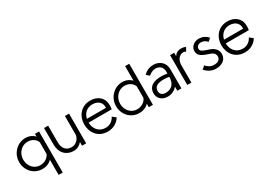

<svg xmlns="http://www.w3.org/2000/svg" viewBox="16 -1667 3970 2835"><g transform="rotate(-30 2000.5 -250.0)"><path d="M449 200H519V-500H449V-454C414 -490 363 -518 293 -518C152 -518 38 -399 38 -254C38 -108 146 6 287 6C355 6 410 -18 449 -58ZM449 -358V-157C428 -106 371 -58 287 -58C188 -58 108 -141 108 -254C108 -366 193 -454 293 -454C380 -454 431 -405 449 -358Z M964 -63V0H1034V-507H964V-182C954 -124 903 -58 823 -58C736 -58 678 -114 678 -224V-507H608V-224C608 -82 697 6 823 6C879 6 928 -20 964 -63Z M1616 -107 1558 -154C1527 -92 1473 -54 1401 -54C1283 -54 1221 -143 1218 -247H1612C1626 -348 1610 -402 1575 -444C1535 -491 1476 -518 1400 -518C1233 -518 1148 -386 1148 -254C1148 -122 1232 10 1401 10C1502 10 1576 -42 1616 -107ZM1549 -308H1224C1242 -390 1302 -454 1400 -454C1494 -454 1559 -395 1549 -308Z M2102 0H2172V-700H2102V-453C2066 -489 2015 -518 1945 -518C1804 -518 1690 -399 1690 -254C1690 -108 1798 6 1939 6C2008 6 2063 -18 2102 -59ZM2102 -356V-158C2081 -107 2024 -58 1939 -58C1840 -58 1760 -141 1760 -254C1760 -366 1845 -454 1945 -454C2033 -454 2085 -403 2102 -356Z M2301 -436 2350 -394C2376 -417 2418 -445 2471 -445C2539 -445 2588 -403 2588 -329V-292C2557 -299 2520 -303 2487 -303C2371 -303 2264 -267 2264 -137C2264 -71 2314 6 2425 6C2491 6 2547 -23 2588 -68V0H2658V-329C2658 -439 2574 -509 2471 -509C2382 -509 2326 -464 2301 -436ZM2501 -246C2534 -246 2565 -242 2588 -237C2588 -123 2531 -58 2425 -58C2362 -58 2334 -96 2334 -137C2334 -220 2397 -246 2501 -246Z M2828 -449V-509H2758V0H2828V-306C2833 -401 2892 -449 2948 -449C2963 -449 2979 -443 2989 -435L3025 -497C3002 -506 2976 -513 2948 -513C2903 -513 2856 -498 2828 -449Z M3350 -394 3399 -436C3357 -481 3314 -505 3253 -508C3165 -513 3094 -450 3098 -373C3102 -287 3182 -265 3266 -235C3309 -221 3360 -201 3360 -141C3360 -87 3317 -59 3255 -59C3188 -59 3155 -87 3118 -126L3067 -82C3111 -36 3162 5 3255 5C3339 5 3430 -41 3430 -141C3430 -262 3310 -288 3267 -303C3202 -326 3170 -338 3168 -376C3166 -417 3199 -447 3249 -445C3294 -442 3322 -424 3350 -394Z M3954 -107 3896 -154C3865 -92 3811 -54 3739 -54C3621 -54 3559 -143 3556 -247H3950C3964 -348 3948 -402 3913 -444C3873 -491 3814 -518 3738 -518C3571 -518 3486 -386 3486 -254C3486 -122 3570 10 3739 10C3840 10 3914 -42 3954 -107ZM3887 -308H3562C3580 -390 3640 -454 3738 -454C3832 -454 3897 -395 3887 -308Z"/></g></svg>

Font: LilGrotesk
Style: Regular
Weight: 400
Designer: Bastien Sozeau
Foundry: NBR — Bastien Sozeau
Version: Version 2.001